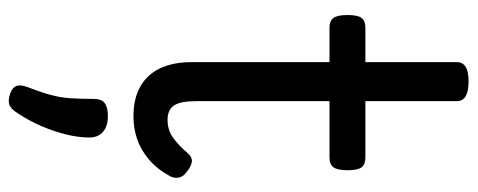

<svg xmlns="http://www.w3.org/2000/svg" viewBox="-338 -432 1065 428"><g transform="rotate(90 194.0 -217.5)"><path d="M239 17Q199 17 172 1.5Q145 -14 131.5 -43Q118 -72 118 -113V-420H41Q26 -420 19.5 -429Q13 -438 13 -460Q13 -483 19.5 -491.5Q26 -500 41 -500H118V-704Q118 -717 128.5 -723.5Q139 -730 161 -730Q183 -730 194 -723.5Q205 -717 205 -704V-500H331Q346 -500 352.5 -491.5Q359 -483 359 -460Q359 -438 352.5 -429Q346 -420 331 -420H205V-122Q205 -88 214.5 -73.5Q224 -59 247 -59Q269 -59 286 -71Q303 -83 321 -104Q331 -115 341 -113Q351 -111 361 -103Q374 -94 375.5 -83.5Q377 -73 372 -64Q356 -35 334.5 -17Q313 1 289 9Q265 17 239 17ZM186 291Q174 286 171 278Q168 270 173 255Q185 224 191 202Q197 180 198.5 157.5Q200 135 200 105Q200 88 209.5 81Q219 74 238 74Q261 74 273.5 85Q286 96 286 115Q286 140 279 168Q272 196 260 223.5Q248 251 232 275Q222 291 212 294Q202 297 186 291Z"/></g></svg>

Font: Playwrite IT Moderna
Style: Regular
Weight: 400
Designer: Veronika Burian, José Scaglione
Foundry: TypeTogether
Version: Version 1.002